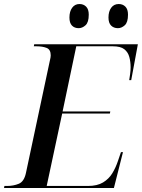

<svg xmlns="http://www.w3.org/2000/svg" viewBox="-41 -934 705 954"><path d="M-21 0 -19 -10H-6Q26 -10 52.5 -21Q79 -32 88 -75L207 -634Q211 -649 211 -659Q211 -688 190.5 -696Q170 -704 140 -704H127L129 -714H644L611 -536H601Q603 -546 605.5 -565.5Q608 -585 608 -599Q608 -627 601.5 -651Q595 -675 576.5 -689.5Q558 -704 520 -704H338L270 -380H507L505 -370H268L191 -10H396Q442 -10 471 -27.5Q500 -45 517 -73Q534 -101 545 -134L560 -178H570L525 0ZM545 -794Q524 -794 511 -807Q498 -820 498 -847Q498 -877 511.5 -895.5Q525 -914 549 -914Q569 -914 582 -901Q595 -888 595 -861Q595 -823 579 -808.5Q563 -794 545 -794ZM350 -794Q329 -794 316.5 -807Q304 -820 304 -847Q304 -877 317.5 -895.5Q331 -914 354 -914Q374 -914 387 -901Q400 -888 400 -861Q400 -823 384 -808.5Q368 -794 350 -794Z"/></svg>

Font: Noto Serif Display Medium
Style: Italic
Weight: 500
Italic angle: -12°
Designer: Monotype Design Team
Foundry: Monotype Imaging Inc.
Version: Version 2.009